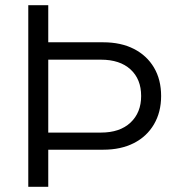

<svg xmlns="http://www.w3.org/2000/svg" viewBox="-20 -720 694 740"><path d="M89 0V-700H166V-557H378Q446 -557 496 -531.5Q546 -506 573.5 -459.5Q601 -413 601 -350Q601 -288 573.5 -241Q546 -194 496 -168.5Q446 -143 378 -143H166V0ZM166 -209H369Q442 -209 483 -247.5Q524 -286 524 -350Q524 -415 483 -452.5Q442 -490 369 -490H166Z"/></svg>

Font: Red Hat Text VF
Style: Regular
Weight: 300
Designer: Pentagram, MCKL
Foundry: Pentagram, MCKL
Version: Version 1.023